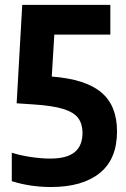

<svg xmlns="http://www.w3.org/2000/svg" viewBox="-20 -760 519 790"><path d="M190 9.5Q105 9.5 28.5 -14.5V-131.5Q65.5 -120 108.2 -113.8Q151 -107.5 186.5 -107.5Q255 -107.5 287.2 -134Q319.5 -160.5 319.5 -213.5Q319.5 -249.5 302 -273.8Q284.5 -298 240 -311.8Q195.5 -325.5 115 -330.5L48.5 -335L71.5 -740H434V-617.5H203.5L193 -445Q331.5 -434.5 396.5 -380Q461.5 -325.5 461.5 -219.5Q461.5 -105 390.2 -47.8Q319 9.5 190 9.5Z"/></svg>

Font: Encode Sans Condensed Condensed
Style: Bold
Weight: 700
Width: 3
Designer: Multiple Designers
Foundry: Impallari Type
Version: Version 3.000; ttfautohint (v1.8.3) -l 8 -r 50 -G 200 -x 14 